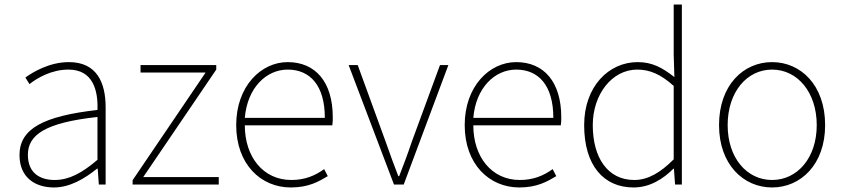

<svg xmlns="http://www.w3.org/2000/svg" viewBox="-20 -814 3719 847"><path d="M218 13C288 13 354 -26 408 -70H411L416 0H446V-341C446 -448 408 -540 284 -540C198 -540 125 -496 92 -472L110 -443C144 -470 207 -507 282 -507C391 -507 413 -414 410 -329C173 -302 66 -247 66 -130C66 -30 136 13 218 13ZM221 -20C157 -20 103 -50 103 -131C103 -220 181 -273 410 -298V-109C341 -50 284 -20 221 -20Z M565 0H945V-33H612L934 -507V-527H600V-494H887L565 -19Z M1263 13C1341 13 1386 -13 1426 -37L1410 -68C1370 -39 1325 -20 1265 -20C1141 -20 1060 -122 1060 -261H1446C1448 -274 1448 -286 1448 -297C1448 -453 1371 -540 1249 -540C1132 -540 1022 -434 1022 -262C1022 -90 1130 13 1263 13ZM1060 -294C1071 -427 1155 -507 1249 -507C1348 -507 1413 -437 1413 -294Z M1718 0H1761L1958 -527H1921L1796 -187C1779 -136 1759 -83 1741 -37H1737C1719 -83 1700 -136 1682 -187L1558 -527H1518Z M2271 13C2349 13 2394 -13 2434 -37L2418 -68C2378 -39 2333 -20 2273 -20C2149 -20 2068 -122 2068 -261H2454C2456 -274 2456 -286 2456 -297C2456 -453 2379 -540 2257 -540C2140 -540 2030 -434 2030 -262C2030 -90 2138 13 2271 13ZM2068 -294C2079 -427 2163 -507 2257 -507C2356 -507 2421 -437 2421 -294Z M2775 13C2848 13 2907 -26 2951 -70H2953L2958 0H2988V-794H2952V-573L2955 -474C2901 -516 2857 -540 2793 -540C2665 -540 2557 -432 2557 -262C2557 -84 2643 13 2775 13ZM2778 -20C2661 -20 2595 -118 2595 -262C2595 -398 2680 -507 2791 -507C2846 -507 2894 -487 2952 -435V-111C2894 -53 2839 -20 2778 -20Z M3386 13C3512 13 3620 -88 3620 -262C3620 -439 3512 -540 3386 -540C3260 -540 3152 -439 3152 -262C3152 -88 3260 13 3386 13ZM3386 -20C3274 -20 3190 -118 3190 -262C3190 -407 3274 -507 3386 -507C3498 -507 3583 -407 3583 -262C3583 -118 3498 -20 3386 -20Z"/></svg>

Font: Genne Gothic ExtraLight
Style: Regular
Weight: 250
Designer: Ryoko NISHIZUKA (kana & ideographs); Paul D. Hunt (Latin, Greek & Cyrillic); Wenlong ZHANG (bopomofo); Sandoll Communica
Foundry: Adobe Systems Incorporated
Version: Version 1.004;PS 1.004;hotconv 16.6.51;makeotf.lib2.5.65220